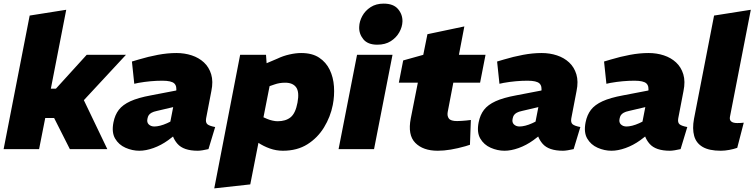

<svg xmlns="http://www.w3.org/2000/svg" viewBox="-20 -824 4172 1061"><path d="M0 0 144 -738 346 -770 261 -334H289L459 -521H676L352 -172H230L196 0ZM366 0 274 -182 411 -338 573 0Z M1132 0Q1115 4 1099 6.5Q1083 9 1073 9Q994 9 960.5 -29.5Q927 -68 927 -121L920 -145L953 -314Q959 -348 943 -363Q927 -378 877 -378Q845 -378 812 -375Q779 -372 745 -366L722 -361L709 -484L746 -495Q799 -511 852.5 -521Q906 -531 955 -531Q1000 -531 1039.5 -518Q1079 -505 1107 -479Q1135 -453 1147 -413.5Q1159 -374 1148 -321L1119 -170Q1115 -147 1126 -137.5Q1137 -128 1169 -122ZM750 9Q711 9 673.5 -7.5Q636 -24 616 -58.5Q596 -93 607 -148Q615 -189 636.5 -217Q658 -245 700.5 -264.5Q743 -284 814 -297L965 -326L945 -234L847 -211Q828 -207 817.5 -201Q807 -195 802 -187.5Q797 -180 795 -169Q790 -148 802 -136.5Q814 -125 833 -125Q847 -125 865 -129.5Q883 -134 903 -143L934 -158L963 -90L909 -49Q870 -21 828 -6Q786 9 750 9Z M1543 9Q1506 9 1471 -3.5Q1436 -16 1406 -36L1360 -65L1431 -178L1456 -167Q1470 -161 1486 -157.5Q1502 -154 1514 -154Q1559 -154 1586 -176Q1613 -198 1624 -257Q1635 -316 1616.5 -341.5Q1598 -367 1556 -367Q1539 -367 1524.5 -364.5Q1510 -362 1496 -357L1467 -347L1440 -469L1513 -500Q1544 -515 1579.5 -523Q1615 -531 1644 -531Q1705 -531 1743.5 -505.5Q1782 -480 1802 -438.5Q1822 -397 1825.5 -346Q1829 -295 1819 -244Q1806 -178 1770.5 -120Q1735 -62 1678.5 -26.5Q1622 9 1543 9ZM1164 217 1307 -521H1450L1457 -423L1478 -390L1363 195Z M1851 0 1953 -521H2149L2047 0ZM2065 -577Q2012 -577 1987.5 -607.5Q1963 -638 1965 -676Q1966 -706 1982 -735.5Q1998 -765 2028 -784.5Q2058 -804 2100 -804Q2154 -804 2179.5 -774Q2205 -744 2204 -705Q2203 -675 2186.5 -645.5Q2170 -616 2139.5 -596.5Q2109 -577 2065 -577Z M2399 9Q2318 9 2275 -34.5Q2232 -78 2250 -170L2289 -367H2184L2208 -490L2319 -521L2342 -635L2546 -678L2516 -521H2663L2633 -367H2485L2454 -205Q2450 -183 2460.5 -169Q2471 -155 2506 -155Q2519 -155 2531 -156Q2543 -157 2556 -158L2582 -161L2577 -24L2552 -16Q2510 -4 2471.5 2.5Q2433 9 2399 9Z M3150 0Q3133 4 3117 6.5Q3101 9 3091 9Q3012 9 2978.5 -29.5Q2945 -68 2945 -121L2938 -145L2971 -314Q2977 -348 2961 -363Q2945 -378 2895 -378Q2863 -378 2830 -375Q2797 -372 2763 -366L2740 -361L2727 -484L2764 -495Q2817 -511 2870.5 -521Q2924 -531 2973 -531Q3018 -531 3057.5 -518Q3097 -505 3125 -479Q3153 -453 3165 -413.5Q3177 -374 3166 -321L3137 -170Q3133 -147 3144 -137.5Q3155 -128 3187 -122ZM2768 9Q2729 9 2691.5 -7.5Q2654 -24 2634 -58.5Q2614 -93 2625 -148Q2633 -189 2654.5 -217Q2676 -245 2718.5 -264.5Q2761 -284 2832 -297L2983 -326L2963 -234L2865 -211Q2846 -207 2835.5 -201Q2825 -195 2820 -187.5Q2815 -180 2813 -169Q2808 -148 2820 -136.5Q2832 -125 2851 -125Q2865 -125 2883 -129.5Q2901 -134 2921 -143L2952 -158L2981 -90L2927 -49Q2888 -21 2846 -6Q2804 9 2768 9Z M3741 0Q3724 4 3708 6.5Q3692 9 3682 9Q3603 9 3569.5 -29.5Q3536 -68 3536 -121L3529 -145L3562 -314Q3568 -348 3552 -363Q3536 -378 3486 -378Q3454 -378 3421 -375Q3388 -372 3354 -366L3331 -361L3318 -484L3355 -495Q3408 -511 3461.5 -521Q3515 -531 3564 -531Q3609 -531 3648.5 -518Q3688 -505 3716 -479Q3744 -453 3756 -413.5Q3768 -374 3757 -321L3728 -170Q3724 -147 3735 -137.5Q3746 -128 3778 -122ZM3359 9Q3320 9 3282.5 -7.5Q3245 -24 3225 -58.5Q3205 -93 3216 -148Q3224 -189 3245.5 -217Q3267 -245 3309.5 -264.5Q3352 -284 3423 -297L3574 -326L3554 -234L3456 -211Q3437 -207 3426.5 -201Q3416 -195 3411 -187.5Q3406 -180 3404 -169Q3399 -148 3411 -136.5Q3423 -125 3442 -125Q3456 -125 3474 -129.5Q3492 -134 3512 -143L3543 -158L3572 -90L3518 -49Q3479 -21 3437 -6Q3395 9 3359 9Z M4054 -7Q4034 0 4009.5 4.5Q3985 9 3963 9Q3899 9 3863 -12Q3827 -33 3816 -73Q3805 -113 3815 -167L3926 -738L4129 -770L4014 -180Q4010 -162 4020.5 -153Q4031 -144 4054 -144Q4063 -144 4072 -144.5Q4081 -145 4090 -146Z"/></svg>

Font: REM ExtraBold
Style: Italic
Weight: 800
Italic angle: -11°
Designer: Octavio Pardo
Foundry: Ashler Design
Version: Version 1.005;gftools[0.9.28]